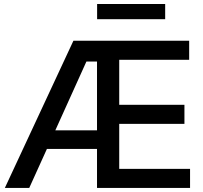

<svg xmlns="http://www.w3.org/2000/svg" viewBox="-20 -929 1001 949"><path d="M3.9 0 342.8 -727.5H915V-633.3H569.3V-411.1H891.6V-316.9H569.3V-94.2H919.4V0H459.5V-192.9H211.9L124.5 0ZM407.2 -625 253.4 -284.7H459.5V-625ZM796.4 -909.2V-834H460V-909.2Z"/></svg>

Font: Inter Tight Medium
Style: Regular
Weight: 500
Designer: Rasmus Andersson
Foundry: rsms
Version: Version 3.004; ttfautohint (v1.8.4.7-5d5b)